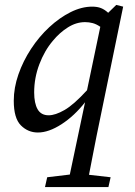

<svg xmlns="http://www.w3.org/2000/svg" viewBox="-20 -526 549 781"><path d="M119 -150Q119 -106 133 -81.5Q147 -57 178 -57Q205 -57 242.5 -78.5Q280 -100 334 -159L388 -417Q372 -428 357 -432Q342 -436 326 -436Q290 -436 256 -414.5Q222 -393 195 -360Q161 -320 140 -264.5Q119 -209 119 -150ZM134 13Q94 13 65 -16Q36 -45 36 -116Q36 -169 55 -223.5Q74 -278 106.5 -327.5Q139 -377 180.5 -415.5Q222 -454 267 -476.5Q312 -499 355 -499Q376 -499 391 -493Q406 -487 420 -474L453 -506L481 -499L373 26Q365 65 357.5 105Q350 145 342 185L430 195L421 235H163L172 195L264 184L326 -110Q282 -54 230 -20.5Q178 13 134 13Z"/></svg>

Font: Source Serif 4 SmText
Style: Italic
Weight: 400
Italic angle: -12°
Designer: Frank Grießhammer
Foundry: Adobe
Version: Version 4.005;hotconv 1.1.0;makeotfexe 2.6.0